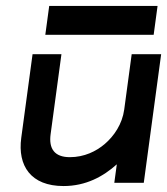

<svg xmlns="http://www.w3.org/2000/svg" viewBox="-20 -614 561 645"><path d="M145.3 -594 132.2 -497H496.2L509.3 -594ZM51.4 -151C38.7 -57 83.5 11 193.5 11C268.5 11 326.8 -21 372.4 -62L364 0H463L521.4 -432H422.4L397.3 -246C390.6 -197 363.2 -157 331.6 -130C303.3 -106 263.6 -86 214.6 -86C162.6 -86 143.5 -115 150 -163L186.4 -432H89.4Z"/></svg>

Font: Charger
Style: ExBdIt
Weight: 400
Designer: Jasper
Foundry: Cannot Into Space Fonts
Version: Version 0.99